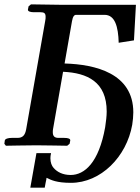

<svg xmlns="http://www.w3.org/2000/svg" viewBox="-21 -668 643 880"><path d="M585 -96C588 -116 590 -135 590 -153C590 -332 416 -373 275 -377L309 -571C313 -594 320 -600 328 -600H458C506 -600 521 -546 523 -472L593 -483L602 -646H260C248 -646 121 -648 121 -648L110 -639L107 -624C106 -616 118 -612 134 -612H164C182 -612 188 -607 188 -591C188 -586 188 -580 186 -571L99 -76C94 -48 83 -36 59 -36H33C17 -36 2.1 -32 1 -24L-1 -9L6 0C6 0 107 -2 146 -2C181 -2 287 0 287 0L298 -9L301 -24C302 -32 292 -36 273 -36H247C228 -36 221 -45 221 -62C221 -66 221 -71 222 -76L268 -339C379 -334 468 -293 468 -157C468 -136 465 -112 461 -85C432 78 366 134 303 134C266 134 241.1 120 225 102C216 92 210 77 210 57C210 50 211 42 213 34H146L118 192H184C185 187 191 153 192 151H191C192 150 192 149 193 147C194 148 195 148 197 149C213 157 239 170 304 170C441 170 559 51 585 -96Z"/></svg>

Font: Linux Libertine O
Style: Bold Italic
Weight: 700
Italic angle: -11.5°
Designer: Philipp H. Poll
Foundry: Philipp H. Poll
Version: Version 4.1.0